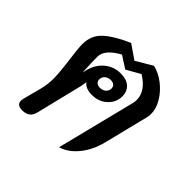

<svg xmlns="http://www.w3.org/2000/svg" viewBox="-132 -641 785 785"><g transform="rotate(45 260.0 -249.0)"><path d="M472 -357Q472 -344 470 -337L421 -140Q407 -85 375 -45.5Q343 -6 302 6L388 -337Q390 -343 390 -356Q390 -381 374.5 -403.5Q359 -426 329 -444L269 -410L216 -444Q151 -408 151 -367Q151 -334 154 -278L158 -295Q168 -336 197.5 -361Q227 -386 268 -386Q301 -386 319.5 -369.5Q338 -353 338 -324Q338 -289 311.5 -264.5Q285 -240 245 -240Q209 -240 193 -261Q190 -236 183 -212L139 -32Q130 6 89 6Q57 6 57 -19Q57 -22 59 -32L79 -108Q88 -142 88 -176Q88 -205 82 -254Q71 -335 71 -359Q71 -411 106.5 -443Q142 -475 209 -504L270 -462L341 -504Q375 -496 405 -472.5Q435 -449 453.5 -418Q472 -387 472 -357ZM222 -307Q222 -296 229 -290Q236 -284 248 -284Q264 -284 274 -293Q284 -302 284 -315Q284 -326 277 -332Q270 -338 258 -338Q242 -338 232 -329Q222 -320 222 -307Z"/></g></svg>

Font: Srisakdi
Style: Bold
Weight: 700
Designer: Cadson Demak Co.,Ltd.
Foundry: Cadson Demak Co.,Ltd.
Version: Version 1.000